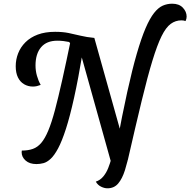

<svg xmlns="http://www.w3.org/2000/svg" viewBox="-20 -865 1029 1038"><path d="M671 0 610 -78Q641 -246 668 -368Q695 -490 719.5 -574.5Q744 -659 767 -712.5Q790 -766 813 -795Q836 -824 860 -834.5Q884 -845 911 -845Q948 -845 968.5 -823.5Q989 -802 989 -775Q989 -763 983 -751Q979 -753 973 -754Q967 -755 961 -755Q929 -755 903 -736Q877 -717 853.5 -669.5Q830 -622 804 -537Q778 -452 746 -320Q714 -188 671 0ZM561 153Q544 153 526 144Q508 135 498 117Q522 109 538.5 89Q555 69 565 43.5Q575 18 582 -7.5Q589 -33 593 -52L682 -51Q670 9 655.5 55Q641 101 619 127Q597 153 561 153ZM177 22Q140 22 118.5 3Q97 -16 97 -42Q97 -44 97.5 -46.5Q98 -49 98 -51Q132 -51 157.5 -60Q183 -69 203 -92.5Q223 -116 241 -159Q259 -202 277 -269.5Q295 -337 316.5 -433Q338 -529 365 -660L427 -582Q403 -438 380.5 -336.5Q358 -235 336.5 -168.5Q315 -102 294.5 -63.5Q274 -25 254 -6.5Q234 12 215 17Q196 22 177 22ZM158 -397Q132 -397 110.5 -409.5Q89 -422 77 -446.5Q65 -471 65 -507Q65 -543 78 -576.5Q91 -610 117.5 -636.5Q144 -663 184 -678Q224 -693 278 -693Q319 -693 351 -686.5Q383 -680 415.5 -672Q448 -664 490 -660L441 -613L359 -631L354 -638Q340 -641 323.5 -643Q307 -645 290 -645Q232 -645 202 -609.5Q172 -574 172 -511Q172 -483 179.5 -456Q187 -429 200 -406Q190 -402 179.5 -399.5Q169 -397 158 -397ZM584 25 422 -555 367 -660H490L638 -132L671 0Z"/></svg>

Font: Sansita Swashed Light
Style: Regular
Weight: 300
Designer: Pablo Cosgaya
Foundry: Omnibus-Type
Version: Version 1.003